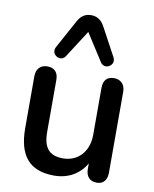

<svg xmlns="http://www.w3.org/2000/svg" viewBox="-87 -838 730 913"><g transform="rotate(10 278.0 -381.0)"><path d="M237 10C304 10 359 -21 390 -76V-49C390 -13 409 8 443 8C474 8 492 -13 492 -49V-440C492 -476 469 -496 439 -496C404 -496 387 -476 387 -440V-213C387 -131 336 -78 264 -78C198 -78 169 -113 169 -188V-440C169 -476 151 -496 116 -496C85 -496 63 -476 63 -440V-189C63 -58 116 10 237 10ZM418 -593 343 -732C328 -759 307 -772 279 -772C251 -772 231 -759 216 -732L140 -593C120 -555 174 -525 195 -560L279 -691L363 -560C384 -525 438 -555 418 -593Z"/></g></svg>

Font: SN Pro Medium
Style: Regular
Weight: 500
Designer: Tobias Whetton
Foundry: Supernotes
Version: Version 1.003;Glyphs 3.3 (3324)